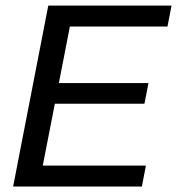

<svg xmlns="http://www.w3.org/2000/svg" viewBox="-20 -679 644 699"><path d="M27.8 0 155.8 -658.7H604.5L589.8 -582.5H234.4L194.3 -376.5H520.5L505.9 -301.3H179.7L135.7 -76.2H511.2L496.6 0Z"/></svg>

Font: Cousine
Style: Italic
Weight: 400
Italic angle: -12°
Monospace: yes
Designer: Steve Matteson
Foundry: Monotype Imaging Inc.
Version: Version 1.21